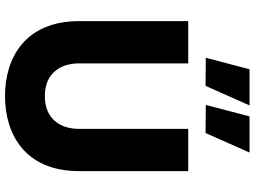

<svg xmlns="http://www.w3.org/2000/svg" viewBox="-148 -884 1041 786"><g transform="rotate(90 373.0 -490.5)"><path d="M411 -991H263L216 -812L331 -811ZM604 -991H456L409 -812L524 -811ZM373 10C530 10 680 -73 680 -293V-740H507V-293C507 -215 465 -153 373 -153C281 -153 239 -215 239 -293V-740H66V-293C66 -73 216 10 373 10Z"/></g></svg>

Font: Be Vietnam Pro ExtraBold
Style: Regular
Weight: 800
Designer: Lam Bao, Tony Le, Vietanh Nguyen
Foundry: Yellow Type Foundry
Version: Version 1.002